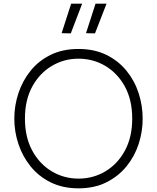

<svg xmlns="http://www.w3.org/2000/svg" viewBox="-20 -1017 857 1047"><path d="M366 -835 316 -836 368 -997H428ZM498 -835 449 -836 501 -997H561ZM408 10Q322 10 256.5 -22.5Q191 -55 147 -109.5Q103 -164 80.5 -231.5Q58 -299 58 -370Q58 -441 80.5 -509Q103 -577 147 -631.5Q191 -686 256.5 -718Q322 -750 408 -750Q494 -750 559.5 -718Q625 -686 669.5 -631.5Q714 -577 736 -509Q758 -441 758 -370Q758 -299 736 -231.5Q714 -164 669.5 -109.5Q625 -55 559.5 -22.5Q494 10 408 10ZM408 -43Q488 -43 554.5 -82.5Q621 -122 661 -195.5Q701 -269 701 -370Q701 -472 661 -545Q621 -618 554.5 -657.5Q488 -697 408 -697Q329 -697 262.5 -657.5Q196 -618 156 -545Q116 -472 116 -370Q116 -269 156 -195.5Q196 -122 262.5 -82.5Q329 -43 408 -43Z"/></svg>

Font: Be Vietnam Pro ExtraLight
Style: Regular
Weight: 200
Designer: Lam Bao, Tony Le, Vietanh Nguyen
Foundry: Yellow Type Foundry
Version: Version 1.002; ttfautohint (v1.8.3)